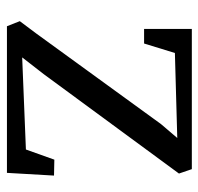

<svg xmlns="http://www.w3.org/2000/svg" viewBox="-30 -556 586 567"><g transform="rotate(90 263.5 -273.0)"><path d="M493 -508 199 -108 150 -45 422 -56 452 -140 499 -139 491 0H58L43 -38L79 -86L347 -455L388 -503L137 -496L109 -405H66V-546H480Z"/></g></svg>

Font: Martel
Style: Regular
Weight: 400
Designer: Dan Reynolds
Foundry: Dan Reynolds
Version: Version 1.001; ttfautohint (v1.1) -l 5 -r 5 -G 72 -x 0 -D la